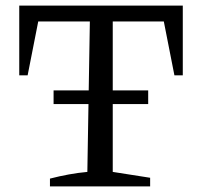

<svg xmlns="http://www.w3.org/2000/svg" viewBox="-20 -668 724 688"><path d="M635 -648V-398H605L567 -591H384V-52L518 -31V0H159V-28Q194 -37 227 -43Q260 -49 293 -52L302 -591H117L79 -398H49V-648ZM172 -344H511V-295H172Z"/></svg>

Font: Piazzolla
Style: Regular
Weight: 400
Designer: Juan Pablo del Peral
Foundry: Huerta Tipografica
Version: Version 1.330